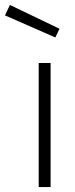

<svg xmlns="http://www.w3.org/2000/svg" viewBox="-80 -754 301 774"><path d="M0 0ZM76 -500H124V0H76ZM-60 -692 -40 -734 160 -638 143 -603Z"/></svg>

Font: Cairo Light
Style: Regular
Weight: 300
Designer: Mohamed Gaber, the designers of Titillium
Foundry: Kief Type Foundry
Version: Version 2.009; ttfautohint (v1.5.33-1714) -l 8 -r 50 -G 200 